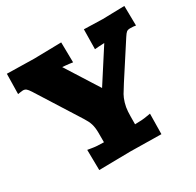

<svg xmlns="http://www.w3.org/2000/svg" viewBox="-156 -895 1091 1070"><g transform="rotate(-30 390.0 -360.0)"><path d="M768.1 -721.2 770 -594.2Q755.4 -597.2 733.9 -597.2Q718.8 -597.2 710.9 -591.1Q703.1 -585 690.9 -565.9L551.8 -351.1Q528.8 -315.4 518.8 -297.9Q508.8 -280.3 501 -254.2Q493.2 -228 491.7 -201.4Q490.2 -174.8 490.2 -125V-120.1Q536.6 -120.1 567.9 -126L591.8 -129.9L589.8 1L390.1 -2L189.9 1L188 -129.9L211.9 -126Q243.2 -120.1 290 -120.1V-183.1Q289.6 -216.3 282.5 -238.8Q275.4 -261.2 258.8 -287.1L84 -564Q71.8 -583 63.5 -589.6Q55.2 -596.2 43 -596.2Q36.6 -596.2 25.4 -594.2Q14.2 -592.3 9.8 -591.8L12.2 -721.2L187 -717.8L361.8 -721.2L363.8 -591.8L339.8 -595.2Q332.5 -596.2 316.2 -597.7Q299.8 -599.1 297.9 -599.1L432.1 -387.2L567.9 -598.1Q565.9 -597.7 549.8 -597.2Q533.7 -596.7 529.8 -596.2L505.9 -594.2L507.8 -721.2L627.9 -717.8Z"/></g></svg>

Font: Zantroke
Style: Regular
Weight: 500
Foundry: gluk
Version: Version 0.36